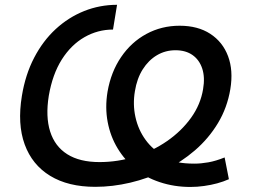

<svg xmlns="http://www.w3.org/2000/svg" viewBox="-20 -757 1045 788"><path d="M761.2 10.3Q694.8 10.3 635.5 -9.5Q576.2 -29.3 538.1 -62Q493.2 -98.1 463.1 -147.5Q433.1 -196.8 421.9 -256.3Q410.6 -315.9 421.4 -380.9Q435.5 -461.9 477.1 -522.9Q518.6 -584 580.8 -617.7Q643.1 -651.4 717.3 -651.4Q792 -651.4 843 -618.2Q894 -585 916 -526.4Q938 -467.8 925.3 -391.1Q912.6 -314.9 874.5 -251.7Q836.4 -188.5 780 -139.9Q723.6 -91.3 655.5 -57.9Q587.4 -24.4 514.6 -7.3Q441.9 9.8 371.1 9.8Q259.8 9.8 185.8 -35.4Q111.8 -80.6 81.3 -164.3Q50.8 -248 69.8 -363.3Q84 -450.7 120.1 -520Q156.2 -589.4 208.7 -637.7Q261.2 -686 325.4 -711.7Q389.6 -737.3 460.4 -737.3L443.8 -635.7Q381.3 -635.7 326.7 -604.5Q272 -573.2 233.6 -512.7Q195.3 -452.1 180.2 -363.8Q166.5 -278.3 185.8 -217.3Q205.1 -156.2 256.1 -124Q307.1 -91.8 388.2 -91.8Q463.9 -91.8 535.4 -114.5Q606.9 -137.2 666 -178.2Q725.1 -219.2 764.2 -273.7Q803.2 -328.1 813.5 -391.1Q821.8 -439.5 810.1 -475.3Q798.3 -511.2 770.3 -531Q742.2 -550.8 700.2 -550.8Q658.7 -550.8 624 -530.3Q589.4 -509.8 565.7 -472.2Q542 -434.6 533.7 -382.8Q524.4 -328.6 535.9 -276.4Q547.4 -224.1 577.9 -182.4Q608.4 -140.6 655.8 -116.2Q677.7 -97.7 707.5 -91.6Q737.3 -85.4 777.8 -85.4Q804.7 -85.4 835.2 -90.8Q865.7 -96.2 901.9 -110.8L919.4 -21.5Q897.5 -11.7 871.6 -4.6Q845.7 2.4 817.6 6.3Q789.6 10.3 761.2 10.3Z"/></svg>

Font: Inter Medium
Style: Italic
Weight: 500
Italic angle: -9.3988°
Designer: Rasmus Andersson
Foundry: rsms
Version: Version 4.001;git-66647c0bb